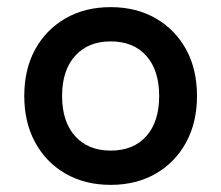

<svg xmlns="http://www.w3.org/2000/svg" viewBox="-20 -506 620 538"><path d="M290 12Q218 12 163.5 -19.5Q109 -51 78.5 -107Q48 -163 48 -237Q48 -312 78.5 -367.5Q109 -423 163.5 -454.5Q218 -486 290 -486Q362 -486 416.5 -454.5Q471 -423 501.5 -367.5Q532 -312 532 -237Q532 -163 501.5 -107Q471 -51 416.5 -19.5Q362 12 290 12ZM290 -84Q354 -84 390 -124.5Q426 -165 426 -237Q426 -309 390 -349.5Q354 -390 290 -390Q227 -390 190.5 -349.5Q154 -309 154 -237Q154 -165 190.5 -124.5Q227 -84 290 -84Z"/></svg>

Font: Sometype Mono SemiBold
Style: Regular
Weight: 600
Designer: Ryoichi Tsunekawa
Foundry: Dharma Type
Version: Version 1.001